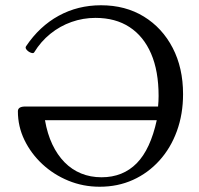

<svg xmlns="http://www.w3.org/2000/svg" viewBox="-20 -697 756 730"><path d="M359 13Q296 13 240 -10Q184 -33 141 -73Q98 -113 73 -164.5Q48 -216 48 -274Q48 -292 76 -292H581Q582 -303 582.5 -312.5Q583 -322 583 -332Q583 -427 554.5 -493Q526 -559 472.5 -594Q419 -629 343 -629Q296 -629 252 -613.5Q208 -598 171.5 -568.5Q135 -539 110 -498Q107 -493 97.5 -496.5Q88 -500 81.5 -507.5Q75 -515 79 -521Q130 -597 203 -637Q276 -677 364 -677Q457 -677 527 -634Q597 -591 636.5 -515Q676 -439 676 -339Q676 -263 652.5 -198.5Q629 -134 586 -86.5Q543 -39 485.5 -13Q428 13 359 13ZM366 -23Q407 -23 440.5 -36.5Q474 -50 500 -76.5Q526 -103 545 -144Q564 -185 576 -240H151Q160 -188 179 -148Q198 -108 225.5 -80Q253 -52 288.5 -37.5Q324 -23 366 -23Z"/></svg>

Font: Junicode VF
Style: Regular
Weight: 400
Designer: Peter S. Baker
Version: Version 2.213